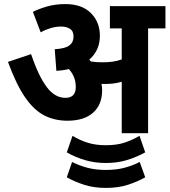

<svg xmlns="http://www.w3.org/2000/svg" viewBox="-20 -652 830 940"><path d="M480 -210Q480 -140 436 -100.5Q392 -61 310 -61Q248 -61 197.5 -86.5Q147 -112 103.5 -174.5Q60 -237 19 -349L132 -387Q168 -281 208 -227Q248 -173 300 -173Q351 -173 351 -226Q351 -252 342.5 -273.5Q334 -295 317 -314Q289 -307 256 -305L248 -411Q299 -414 319.5 -429.5Q340 -445 340 -473Q340 -500 322.5 -511Q305 -522 279 -522Q254 -522 228.5 -514.5Q203 -507 179 -494L141 -594Q171 -609 211 -620.5Q251 -632 300 -632Q381 -632 425 -588Q469 -544 469 -477Q469 -405 417 -360Q421 -356 425 -351Q438 -349 451.5 -348Q465 -347 482 -347Q508 -347 530.5 -350Q553 -353 576 -361V-513H518V-622H790V-513H705V0H576V-252Q557 -246 537 -243.5Q517 -241 497 -241Q487 -241 477 -241Q480 -226 480 -210ZM498 146Q444 146 396.5 132Q349 118 307 94L335 13Q369 34 408.5 46.5Q448 59 498 59Q551 59 589 46.5Q627 34 663 13L691 94Q647 118 600.5 132Q554 146 498 146ZM498 268Q439 268 391.5 252.5Q344 237 307 216L333 141Q371 160 410.5 170Q450 180 498 180Q546 180 585 170.5Q624 161 664 141L691 216Q654 237 607 252.5Q560 268 498 268Z"/></svg>

Font: Noto Sans Devanagari UI SemiCondensed
Style: Bold
Weight: 700
Width: 4
Designer: Jelle Bosma - Monotype Design Team
Foundry: Monotype Imaging Inc.
Version: Version 2.004; ttfautohint (v1.8.4.7-5d5b)